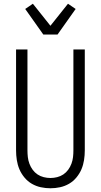

<svg xmlns="http://www.w3.org/2000/svg" viewBox="-20 -1000 540 1028"><path d="M250 8Q224 8 198.5 2.5Q173 -3 150.5 -16Q128 -29 111 -49.5Q94 -70 84 -93.5Q74 -117 70 -143Q66 -169 66 -195V-735H127V-195Q127 -177 129 -159Q131 -141 137.5 -123.5Q144 -106 155 -91Q166 -76 181 -66Q196 -56 214 -51.5Q232 -47 250 -47Q268 -47 286 -51.5Q304 -56 319 -66Q334 -76 345 -91Q356 -106 362.5 -123.5Q369 -141 371 -159Q373 -177 373 -195V-735H434V-195Q434 -169 430 -143Q426 -117 416 -93.5Q406 -70 389 -49.5Q372 -29 349.5 -16Q327 -3 301.5 2.5Q276 8 250 8ZM212 -815 115 -952 156 -980 250 -862 344 -980 385 -952 288 -815Z"/></svg>

Font: Iosevka Fixed SS04 Light
Style: Regular
Weight: 300
Monospace: yes
Designer: Belleve Invis
Foundry: Belleve Invis
Version: Version 32.5.0